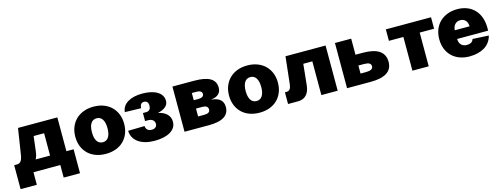

<svg xmlns="http://www.w3.org/2000/svg" viewBox="-17 -1309 5787 2216"><g transform="rotate(-15 2876.0 -201.0)"><path d="M33 150V-136H66Q97 -136 114 -158.5Q131 -181 139 -232L187 -540H657V-136H743V150H548V0H227V150ZM316 -229Q313 -201 306.5 -178.5Q300 -156 290 -136H462V-403H337Z M1091 12Q1025 12 971 -8Q917 -28 879 -65Q841 -102 820 -154Q799 -206 799 -270Q799 -333 820 -385Q841 -437 879 -474Q917 -511 971 -531.5Q1025 -552 1091 -552Q1157 -552 1211 -531.5Q1265 -511 1303 -474Q1341 -437 1362 -385Q1383 -333 1383 -270Q1383 -206 1362 -154Q1341 -102 1303 -65Q1265 -28 1211 -8Q1157 12 1091 12ZM1091 -127Q1136 -127 1160 -164Q1184 -201 1184 -270Q1184 -339 1160 -376Q1136 -413 1091 -413Q1046 -413 1022 -376Q998 -339 998 -270Q998 -201 1022 -164Q1046 -127 1091 -127Z M1675 12Q1554 12 1482 -38.5Q1410 -89 1406 -179L1603 -183Q1605 -154 1623 -137Q1641 -120 1672 -120Q1701 -120 1719 -134Q1737 -148 1737 -173Q1737 -202 1717 -219.5Q1697 -237 1662 -237H1624V-333H1662Q1719 -333 1719 -399Q1719 -426 1705.5 -440.5Q1692 -455 1669 -455Q1621 -455 1618 -392L1425 -397Q1432 -471 1499 -511.5Q1566 -552 1674 -552Q1786 -552 1852 -511.5Q1918 -471 1918 -400Q1918 -359 1885 -330.5Q1852 -302 1791 -289Q1860 -275 1896.5 -238Q1933 -201 1933 -147Q1933 -110 1915 -80.5Q1897 -51 1863.5 -30.5Q1830 -10 1782 1Q1734 12 1675 12Z M2032 0V-540H2292Q2420 -540 2482.5 -503.5Q2545 -467 2545 -390Q2545 -342 2515 -314Q2485 -286 2428 -280V-278Q2567 -266 2567 -153Q2567 -78 2507 -39Q2447 0 2322 0ZM2229 -130H2306Q2338 -130 2355 -141.5Q2372 -153 2372 -175Q2372 -224 2306 -224H2229ZM2229 -324H2287Q2317 -324 2333.5 -335.5Q2350 -347 2350 -367Q2350 -387 2333.5 -398.5Q2317 -410 2287 -410H2229Z M2928 12Q2862 12 2808 -8Q2754 -28 2716 -65Q2678 -102 2657 -154Q2636 -206 2636 -270Q2636 -333 2657 -385Q2678 -437 2716 -474Q2754 -511 2808 -531.5Q2862 -552 2928 -552Q2994 -552 3048 -531.5Q3102 -511 3140 -474Q3178 -437 3199 -385Q3220 -333 3220 -270Q3220 -206 3199 -154Q3178 -102 3140 -65Q3102 -28 3048 -8Q2994 12 2928 12ZM2928 -127Q2973 -127 2997 -164Q3021 -201 3021 -270Q3021 -339 2997 -376Q2973 -413 2928 -413Q2883 -413 2859 -376Q2835 -339 2835 -270Q2835 -201 2859 -164Q2883 -127 2928 -127Z M3269 0V-140H3289Q3316 -140 3329.5 -158.5Q3343 -177 3347 -212L3383 -540H3862V0H3667V-403H3559L3533 -150Q3525 -77 3488 -38.5Q3451 0 3388 0Z M3974 0V-540H4168V-348H4256Q4516 -348 4516 -170Q4516 0 4256 0ZM4168 -123H4234Q4318 -123 4318 -170Q4318 -196 4297.5 -207.5Q4277 -219 4234 -219H4168Z M4755 0V-403H4582V-540H5122V-403H4950V0Z M5437 12Q5372 12 5318.5 -8Q5265 -28 5227 -65Q5189 -102 5168.5 -154Q5148 -206 5148 -270Q5148 -333 5168.5 -385Q5189 -437 5227 -474Q5265 -511 5318.5 -531.5Q5372 -552 5437 -552Q5502 -552 5554.5 -531Q5607 -510 5643.5 -471Q5680 -432 5699.5 -377Q5719 -322 5719 -254V-220H5348Q5350 -171 5375 -147.5Q5400 -124 5441 -124Q5470 -124 5490.5 -135Q5511 -146 5520 -174L5712 -164Q5689 -76 5616 -32Q5543 12 5437 12ZM5525 -324Q5523 -372 5499.5 -396Q5476 -420 5437 -420Q5399 -420 5375 -394.5Q5351 -369 5348 -324Z"/></g></svg>

Font: Geist Black
Style: Regular
Weight: 400
Designer: Basement.studio, Andrés Briganti, Mateo Zaragoza
Foundry: Basement.studio, Vercel, Andrés Briganti, Guido Ferreyra, Mateo Zaragoza
Version: Version 1.401